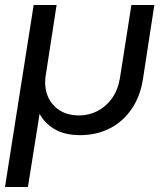

<svg xmlns="http://www.w3.org/2000/svg" viewBox="-22 -530 666 770"><path d="M-2 220 113 -510H205L161 -225Q160 -219 159.5 -213Q159 -207 159 -201Q159 -142 196 -104.5Q233 -67 296 -67Q334 -67 368.5 -84.5Q403 -102 427 -135.5Q451 -169 459 -217L505 -510H597L551 -211Q540 -142 505 -91.5Q470 -41 417 -14.5Q364 12 299 12Q234 12 192 -15Q150 -42 131 -85L140 -94L90 220Z"/></svg>

Font: MuseoModerno
Style: Italic
Weight: 400
Italic angle: -9°
Designer: Pablo Cosgaya, Héctor Gatti, Marcela Romero, and the Authors of The MuseoModerno Project.
Foundry: Omnibus-Type Team
Version: Version 1.003